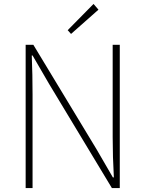

<svg xmlns="http://www.w3.org/2000/svg" viewBox="-20 -953 736 973"><path d="M110 0V-726H149L469 -197L552 -54H557Q554 -107 552.5 -157.5Q551 -208 551 -259V-726H587V0H547L228 -529L145 -672H141Q143 -621 144 -573Q145 -525 145 -473V0ZM340 -781 323 -800 454 -933 479 -904Z"/></svg>

Font: Noto Sans HK Thin
Style: Regular
Weight: 100
Designer: Ryoko NISHIZUKA 西塚涼子 (kana, bopomofo & ideographs); Paul D. Hunt (Latin, Greek & Cyrillic); Sandoll Communications 산돌커뮤니
Foundry: Adobe
Version: Version 2.004-H2;hotconv 1.0.118;makeotfexe 2.5.65603